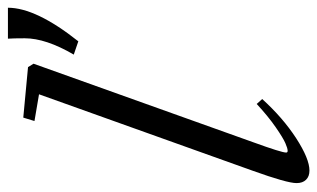

<svg xmlns="http://www.w3.org/2000/svg" viewBox="-181 -624 816 494"><g transform="rotate(-90 227.0 -377.0)"><path d="M367.7 -583.5 333.5 -595.2Q375.5 -667 375.5 -721.2Q375.5 -751 374.5 -764.6H454.1Q454.1 -692.4 367.7 -583.5ZM35.2 11.2Q20 11.2 11.5 2.4Q2.9 -6.3 2.9 -22Q2.9 -46.4 34.7 -134.8L231.4 -684.6L162.6 -696.3L171.4 -725.1L301.3 -712.9L310.1 -698.7L107.4 -131.8Q81.5 -60.5 81.5 -48.8Q81.5 -44.9 85.9 -44.9Q92.3 -44.9 105.7 -50.8Q119.1 -56.6 147 -75.9Q174.8 -95.2 206.5 -124.5L219.2 -110.4Q170.9 -57.1 118.2 -22.9Q65.4 11.2 35.2 11.2Z"/></g></svg>

Font: Elstob 10pt
Style: Italic
Weight: 400
Italic angle: -20°
Designer: Peter S. Baker
Version: Version 1.015